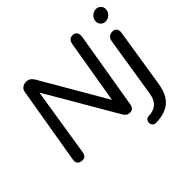

<svg xmlns="http://www.w3.org/2000/svg" viewBox="-196 -939 1377 1377"><g transform="rotate(-45 492.0 -250.5)"><path d="M52.9 -46.2 152 -633Q155.6 -654.5 172.3 -665.9Q189 -677.3 208.4 -677.3Q227.8 -677.3 241.9 -668.9Q255.9 -660.5 267.8 -641.4L571.1 -119.7H548.7L635.4 -632.8Q638.9 -656 652.1 -667.9Q665.3 -679.8 687.2 -677.3Q708.8 -674.7 717.5 -658.2Q726.2 -641.7 721.7 -616.3L624.1 -35.3Q617.3 7.3 582.5 7.3Q564.5 7.3 553.1 -0.3Q541.7 -7.9 531.7 -24.7L205.4 -584.2H227.4L140.3 -37.2Q136.2 -10.9 125.1 -0.6Q113.9 9.8 91.4 7.3Q69.3 4.7 58.8 -8.6Q48.3 -22 52.9 -46.2ZM659.4 118.5Q760.1 116.7 776.7 12.6L849.7 -447.7Q857.7 -494.4 903.2 -494.4Q925.1 -494.4 935.5 -479.7Q946 -465.1 942.1 -439.3L871.6 5.3Q856.7 99.6 807.6 143.4Q758.5 187.2 664 191Q639.7 192.3 629.8 174.3Q619.9 156.3 628.7 137.8Q637.4 119.2 659.4 118.5ZM869.4 -635.4Q872.3 -658.8 891 -675.3Q909.7 -691.9 933.1 -691.9Q956.5 -691.9 971.1 -675.3Q985.7 -658.8 982.5 -635.4Q980.2 -612 961.5 -595.4Q942.8 -578.8 919.4 -578.8Q896 -578.8 881.4 -595.4Q866.7 -612 869.4 -635.4Z"/></g></svg>

Font: SN Pro Thin
Style: Italic
Weight: 200
Italic angle: -9°
Designer: Tobias Whetton
Foundry: Supernotes
Version: Version 1.003;Glyphs 3.3 (3324)